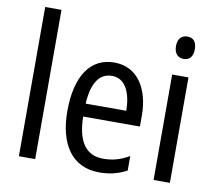

<svg xmlns="http://www.w3.org/2000/svg" viewBox="-83 -856 1077 963"><g transform="rotate(10 455.5 -375.0)"><path d="M154 0V-760H71V0Z M462 -546C340 -546 271 -445 271 -265C271 -102 339 10 481 10C535 10 578 -1 621 -24V-98C577 -72 536 -61 489 -61C401 -61 356 -125 354 -252H643V-308C643 -444 580 -546 462 -546ZM462 -478C531 -478 561 -407 562 -318H355C361 -425 398 -478 462 -478Z M800 -738C770 -738 751 -719 751 -681C751 -644 770 -624 800 -624C829 -624 847 -644 847 -681C847 -719 830 -738 800 -738ZM840 -537H757V0H840Z"/></g></svg>

Font: Noto Sans Khmer UI Condensed
Style: Regular
Weight: 400
Width: 3
Designer: Danh Hong and the Monotype Design Team
Foundry: Monotype Imaging Inc.
Version: Version 2.002